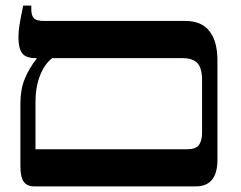

<svg xmlns="http://www.w3.org/2000/svg" viewBox="-20 -667 862 687"><path d="M758 -451V-95Q758 0 680 0H103Q77 0 65 -16.5Q53 -33 53 -72V-296Q53 -346 68 -383.5Q83 -421 111 -457V-459H108Q72 -459 59 -477Q46 -495 46 -533Q46 -555 50 -579.5Q54 -604 63 -647H92V-634Q92 -611 101.5 -601.5Q111 -592 138 -592H644Q701 -592 729.5 -555.5Q758 -519 758 -451ZM703 -380Q703 -423 686.5 -441Q670 -459 633 -459H167Q140 -439 123.5 -397.5Q107 -356 107 -302V-133H651Q680 -133 691.5 -148Q703 -163 703 -192Z"/></svg>

Font: Noto Serif Hebrew SemiBold
Style: Regular
Weight: 600
Designer: Monotype Design Team
Foundry: Monotype Imaging Inc.
Version: Version 1.000